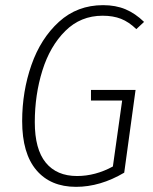

<svg xmlns="http://www.w3.org/2000/svg" viewBox="-20 -714 594 745"><path d="M539 -629 509 -601Q480 -629 449.5 -641Q419 -653 378 -653Q293 -653 233.5 -594Q174 -535 144.5 -440.5Q115 -346 115 -240Q115 -135 157.5 -83Q200 -31 279 -31Q350 -31 418 -68L454 -324H333V-365H506L462 -44Q369 11 275 11Q176 11 121 -54Q66 -119 66 -244Q66 -359 102 -462Q138 -565 209 -629.5Q280 -694 380 -694Q429 -694 467 -678Q505 -662 539 -629Z"/></svg>

Font: Fira Sans Condensed ExtraLight
Style: Italic
Weight: 275
Width: 3
Italic angle: -8°
Designer: Carrois Corporate & Edenspiekermann AG
Foundry: Carrois Corporate GbR & Edenspiekermann AG
Version: Version 4.203